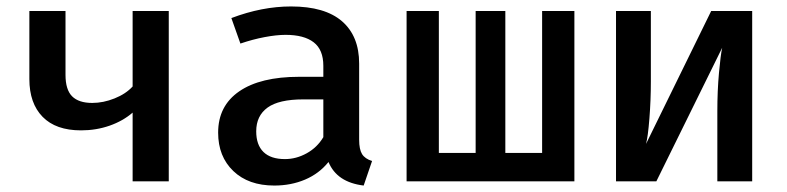

<svg xmlns="http://www.w3.org/2000/svg" viewBox="-20 -562 2440 595"><path d="M503 0H391V-213Q361 -187 319.5 -172.5Q278 -158 231 -158Q153 -158 112 -200Q71 -242 71 -317V-528H183V-330Q183 -284 203.5 -263.5Q224 -243 266 -243Q300 -243 335 -257Q370 -271 391 -294V-528H503Z M1133 -63 1107 13Q1024 3 998 -60Q969 -24 925.5 -5.5Q882 13 830 13Q750 13 703 -32Q656 -77 656 -151Q656 -234 721.5 -279Q787 -324 907 -324H982V-358Q982 -408 952 -431Q922 -454 865 -454Q837 -454 800 -447Q763 -440 725 -427L697 -506Q792 -542 882 -542Q987 -542 1040 -496Q1093 -450 1093 -365V-129Q1093 -99 1102 -84.5Q1111 -70 1133 -63ZM982 -137V-254H920Q844 -254 809 -228.5Q774 -203 774 -155Q774 -113 796.5 -91Q819 -69 863 -69Q898 -69 930.5 -87Q963 -105 982 -137Z M1760 0H1240V-528H1340V-88H1454V-528H1546V-88H1660V-528H1760Z M2311 0H2203V-217Q2203 -280 2208 -335.5Q2213 -391 2218 -414L2014 0H1889V-528H1997V-310Q1997 -252 1992.5 -195Q1988 -138 1982 -116L2184 -528H2311Z"/></svg>

Font: Fira Mono Medium
Style: Regular
Weight: 500
Designer: Carrois Corporate & Edenspiekermann AG
Foundry: Carrois Corporate GbR & Edenspiekermann AG
Version: Version 3.206